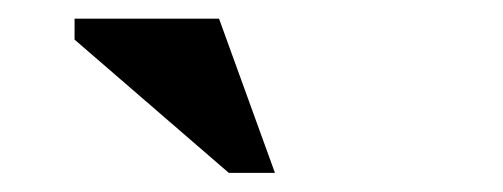

<svg xmlns="http://www.w3.org/2000/svg" viewBox="-20 -690 540 206"><path d="M275 -504.5H225.5L60 -647.5V-670H215Z"/></svg>

Font: Newsreader 16pt ExtraBold
Style: Regular
Weight: 800
Designer: Hugues Gentile
Foundry: Production Type
Version: Version 1.003; ttfautohint (v1.8.3)